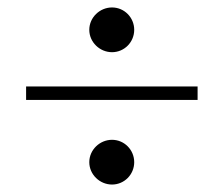

<svg xmlns="http://www.w3.org/2000/svg" viewBox="-20 -635 600 515"><path d="M219.5 -555C219.5 -522 247.5 -495 280.5 -495C313.5 -495 340 -522 340 -555C340 -588 313.5 -615 280.5 -615C247.5 -615 219.5 -588 219.5 -555ZM50 -403V-367H510V-403ZM219.5 -200C219.5 -167 247.5 -140 280.5 -140C313.5 -140 340 -167 340 -200C340 -233 313.5 -260 280.5 -260C247.5 -260 219.5 -233 219.5 -200Z"/></svg>

Font: Bodoni* 06pt
Style: Italic
Weight: 400
Italic angle: -13°
Version: Version 2.3